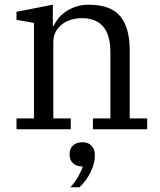

<svg xmlns="http://www.w3.org/2000/svg" viewBox="-20 -548 679 814"><path d="M50 -46H124V-451L50 -464V-498L204 -528V-438H208Q214 -453 226.5 -469Q239 -485 257.5 -498Q276 -511 301 -519.5Q326 -528 356 -528Q449 -528 489.5 -479.5Q530 -431 530 -334V-46H604V0H374V-46H448V-327Q448 -471 327 -471Q305 -471 283.5 -465Q262 -459 244.5 -446Q227 -433 216.5 -414Q206 -395 206 -369V-46H280V0H50ZM278 246Q297 226 310.5 202.5Q324 179 331 158Q304 158 289.5 144Q275 130 275 108V104Q275 83 289.5 69Q304 55 330 55Q354 55 368 70Q382 85 382 106V113Q382 145 364 182Q346 219 317 246H278Z"/></svg>

Font: IBM Plex Serif
Style: Regular
Weight: 400
Designer: Mike Abbink, Paul van der Laan, Pieter van Rosmalen
Foundry: Bold Monday
Version: Version 2.6